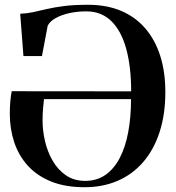

<svg xmlns="http://www.w3.org/2000/svg" viewBox="-20 -772 734 803"><path d="M334 11Q252.5 11 193.5 -13Q134.5 -37 96.2 -79.2Q58 -121.5 39.5 -177.2Q21 -233 21 -296.5Q21 -325 23.2 -348.8Q25.5 -372.5 29 -390.5L528.5 -390Q528.5 -492.5 508 -567.5Q487.5 -642.5 445.8 -683.5Q404 -724.5 341 -724.5Q303 -724.5 269.5 -717Q236 -709.5 212.2 -696Q188.5 -682.5 179.5 -664.5L155.5 -537.5H78L64.5 -714.5Q92.5 -715.5 118.5 -721.2Q144.5 -727 175.8 -734.2Q207 -741.5 248.5 -746.8Q290 -752 348.5 -752Q426 -752 486 -726.8Q546 -701.5 587.2 -653.8Q628.5 -606 650 -538.8Q671.5 -471.5 671.5 -387Q671.5 -293 647.2 -219Q623 -145 578.5 -93.8Q534 -42.5 472 -15.8Q410 11 334 11ZM336.5 -15.5Q384.5 -15.5 420.5 -40.2Q456.5 -65 480.5 -110.8Q504.5 -156.5 516.2 -219.2Q528 -282 528 -357.5H164Q162.5 -344 160.2 -320.2Q158 -296.5 158 -267.5Q158 -226 168.2 -181.8Q178.5 -137.5 200.2 -99.8Q222 -62 255.8 -38.8Q289.5 -15.5 336.5 -15.5Z"/></svg>

Font: Merriweather 144pt SemiBold
Style: Regular
Weight: 600
Version: Version 2.100